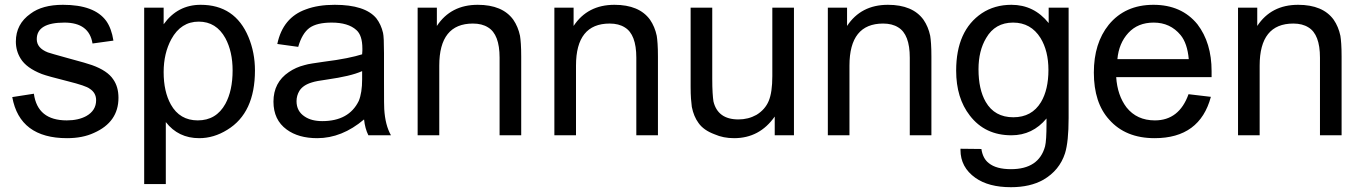

<svg xmlns="http://www.w3.org/2000/svg" viewBox="-20 -563 5673 799"><path d="M121 -173Q136 -62 258 -62Q306 -62 339 -80Q380 -103 380 -146Q380 -177 353 -194Q338 -206 262 -225Q178 -246 154 -255Q90 -280 66 -319Q46 -351 46 -390Q46 -463 107 -506Q156 -543 242 -543Q373 -543 422 -476Q444 -445 452 -394L365 -382Q351 -469 248 -469Q133 -469 133 -400Q133 -363 179 -345Q186 -343 205.5 -337Q225 -331 259 -322Q304 -310 329.5 -302.5Q355 -295 363 -292Q427 -269 451 -233Q473 -202 473 -156Q473 -55 371 -10Q324 12 259 12Q62 12 31 -159Z M580 203V-531H661V-462Q719 -543 815 -543Q958 -543 1014 -409Q1041 -344 1041 -270Q1041 -93 926 -23Q870 12 809 12Q722 12 670 -55V203ZM661 -263Q661 -182 691 -128Q728 -62 803 -62Q880 -62 918 -131Q948 -186 948 -270Q948 -348 918 -404Q880 -473 807 -473Q733 -473 693 -400Q661 -341 661 -263Z M1495 -66Q1403 12 1300 12Q1222 12 1173 -24Q1118 -64 1118 -140Q1118 -220 1182 -263Q1211 -283 1247 -292Q1260 -296 1280 -299Q1300 -302 1327 -306Q1383 -313 1422.5 -321Q1462 -329 1487 -337Q1488 -346 1488 -352Q1488 -358 1488 -361Q1488 -416 1463 -438Q1429 -469 1360 -469Q1299 -469 1268 -447Q1237 -424 1221 -368L1134 -380Q1157 -490 1253 -524Q1303 -543 1373 -543Q1499 -543 1546 -487Q1566 -461 1574 -426Q1578 -409 1578 -342V-223Q1578 -112 1579 -109Q1583 -42 1607 0H1513Q1499 -28 1495 -66ZM1487 -267Q1462 -256 1426 -247.5Q1390 -239 1341 -232Q1296 -226 1278 -220Q1241 -209 1226 -185Q1214 -165 1214 -142Q1214 -100 1248 -78Q1276 -59 1321 -59Q1432 -59 1473 -143Q1487 -177 1487 -233Z M1718 0V-531H1798V-455Q1856 -543 1968 -543Q2071 -543 2116 -481Q2136 -452 2144 -414Q2146 -402 2147.5 -380.5Q2149 -359 2149 -327V0H2059V-323Q2059 -420 2011 -449Q1986 -465 1948 -465Q1808 -465 1808 -290V0Z M2287 0V-531H2367V-455Q2425 -543 2537 -543Q2640 -543 2685 -481Q2705 -452 2713 -414Q2715 -402 2716.5 -380.5Q2718 -359 2718 -327V0H2628V-323Q2628 -420 2580 -449Q2555 -465 2517 -465Q2377 -465 2377 -290V0Z M3204 0V-78Q3141 12 3035 12Q2990 12 2954 -4Q2908 -21 2887 -51Q2867 -78 2859 -118Q2857 -132 2855.5 -152.5Q2854 -173 2854 -202V-531H2944V-236Q2944 -201 2945.5 -177Q2947 -153 2949 -141Q2967 -66 3053 -66Q3094 -66 3128 -85Q3164 -107 3179 -143Q3194 -179 3194 -246V-531H3284V0Z M3425 0V-531H3505V-455Q3563 -543 3675 -543Q3778 -543 3823 -481Q3843 -452 3851 -414Q3853 -402 3854.5 -380.5Q3856 -359 3856 -327V0H3766V-323Q3766 -420 3718 -449Q3693 -465 3655 -465Q3515 -465 3515 -290V0Z M3977 56 4064 57Q4070 97 4095 116Q4126 141 4187 141Q4303 141 4329 46Q4335 22 4335 -49V-70Q4277 0 4189 0Q4079 0 4016 -82Q3959 -155 3959 -269Q3959 -436 4066 -508Q4119 -543 4189 -543Q4283 -543 4344 -467V-531H4427V-72Q4427 27 4412 75Q4389 146 4322 185Q4267 216 4187 216Q4094 216 4039 177Q3977 133 3977 61ZM4052 -275Q4052 -191 4082 -139Q4119 -75 4197 -75Q4274 -75 4312 -138Q4343 -190 4343 -272Q4343 -351 4310 -405Q4270 -469 4196 -469Q4121 -469 4084 -405Q4052 -352 4052 -275Z M5019 -160Q4973 12 4785 12Q4664 12 4596 -65Q4532 -135 4532 -261Q4532 -383 4594 -460Q4662 -543 4780 -543Q4897 -543 4963 -462Q5022 -385 5022 -267V-242H4625Q4630 -166 4668 -116Q4711 -62 4786 -62Q4887 -62 4926 -171ZM4927 -317Q4921 -383 4893 -417Q4850 -469 4781 -469Q4715 -469 4675.5 -426Q4636 -383 4630 -317Z M5132 0V-531H5212V-455Q5270 -543 5382 -543Q5485 -543 5530 -481Q5550 -452 5558 -414Q5560 -402 5561.5 -380.5Q5563 -359 5563 -327V0H5473V-323Q5473 -420 5425 -449Q5400 -465 5362 -465Q5222 -465 5222 -290V0Z"/></svg>

Font: MongolianScript
Style: Regular
Weight: 400
Designer: Bolorsoft LLC, NUM
Foundry: Bolorsoft LLC
Version: Version 3.2